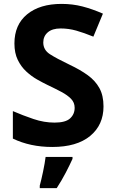

<svg xmlns="http://www.w3.org/2000/svg" viewBox="-20 -744 591 985"><path d="M511 -198Q511 -103 442.5 -46.5Q374 10 248 10Q135 10 46 -33V-174Q97 -152 151.5 -133.5Q206 -115 260 -115Q316 -115 339.5 -136.5Q363 -158 363 -191Q363 -218 344.5 -237Q326 -256 295 -272.5Q264 -289 224 -308Q199 -320 170 -336.5Q141 -353 114.5 -377.5Q88 -402 71 -437Q54 -472 54 -521Q54 -617 119 -670.5Q184 -724 296 -724Q352 -724 402.5 -711Q453 -698 508 -674L459 -556Q410 -576 371 -587Q332 -598 291 -598Q248 -598 225 -578Q202 -558 202 -526Q202 -488 236 -466Q270 -444 337 -412Q392 -386 430.5 -358Q469 -330 490 -292Q511 -254 511 -198ZM352 71Q337 104 317 142.5Q297 181 271 221H184V208Q192 179 201 136Q210 93 214 61H352Z"/></svg>

Font: Noto Sans Sinhala UI
Style: Bold
Weight: 700
Designer: Jelle Bosma - Monotype Design Team
Foundry: Monotype Imaging Inc.
Version: Version 2.006; ttfautohint (v1.8.4.7-5d5b)